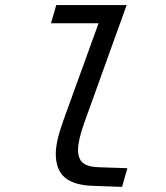

<svg xmlns="http://www.w3.org/2000/svg" viewBox="-20 -730 654 758"><path d="M230 -253.9 369.1 -638.2H181.2L202.1 -710H480L312 -243.2Q288.1 -175.3 288.1 -139.2Q288.1 -103 307.1 -87.2Q326.2 -71.3 369.1 -69.8L482.9 -65.9L461.9 7.8L352.1 3.9Q272.9 2 236.6 -28.6Q200.2 -59.1 200.2 -123Q200.2 -171.4 230 -253.9Z"/></svg>

Font: IntelOne Mono
Style: Italic
Weight: 400
Italic angle: -16°
Designer: Fred Shallcrass
Foundry: Frere-Jones Type LLC
Version: Version 1.200;hotconv 1.1.0;makeotfexe 2.6.0;FJTRelease1.2